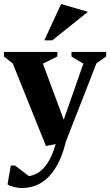

<svg xmlns="http://www.w3.org/2000/svg" viewBox="-22 -709 550 958"><path d="M88.6 229.3Q70 229.3 48.9 224.3Q27.7 219.3 15.6 211.1L31.7 117.1H53.1L121.9 169.4Q141 167.9 164.9 154.9Q188.9 141.9 213.1 107.7Q237.2 73.5 255.9 10.1L207.3 19.6L41.8 -392.1L-2.4 -427.1V-450H264.1V-427.1L192.1 -391.4L296 -111.7L393.9 -391.4L334.7 -427.1V-450H507.7V-427.1L459.4 -393.3L307 -3.3Q289 69.6 263.1 115.4Q237.1 161.1 207.2 185.9Q177.4 210.6 146.8 219.9Q116.2 229.3 88.6 229.3ZM199.1 -507.9 282.8 -689 416.6 -649.9 239 -507.9Z"/></svg>

Font: Ancizar Serif Light
Style: Regular
Weight: 300
Designer: Cesar Puertas, Viviana Monsalve, Julian Moncada, Julian Prieto, Jose Castro, Felipe Aragon, Mariel Hernandez, Sara Alarc
Version: Version 8.100